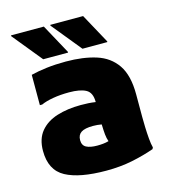

<svg xmlns="http://www.w3.org/2000/svg" viewBox="-114 -851 844 954"><g transform="rotate(-15 308.0 -374.0)"><path d="M316 12Q178 12 107 -26.5Q36 -65 36 -164Q36 -226 67.5 -264Q99 -302 153.5 -319Q208 -336 276 -336Q295 -336 314 -335Q333 -334 352 -331V-332Q352 -380 322.5 -396Q293 -412 236 -412Q191 -412 153.5 -405.5Q116 -399 92 -388H80V-544Q116 -553 161 -558.5Q206 -564 260 -564Q349 -564 415.5 -543Q482 -522 519 -468Q556 -414 556 -316V-200Q556 -178 557 -147.5Q558 -117 560.5 -87.5Q563 -58 568 -40L564 -32Q510 -13 449 -0.5Q388 12 316 12ZM228 -168Q228 -141 248 -130.5Q268 -120 304 -120Q319 -120 334 -121.5Q349 -123 363 -127Q357 -144 355 -163.5Q353 -183 352 -216Q330 -220 308 -220Q266 -220 247 -207.5Q228 -195 228 -168ZM155 -604 31 -756V-760H200L283 -608V-604ZM357 -604 233 -756V-760H402L485 -608V-604Z"/></g></svg>

Font: Kufam Black
Style: Regular
Weight: 900
Designer: Wael Morcos, Artur Schmal
Foundry: Original Type
Version: Version 1.301; ttfautohint (v1.8.3)